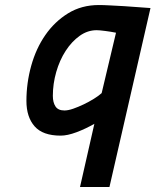

<svg xmlns="http://www.w3.org/2000/svg" viewBox="-20 -529 618 763"><path d="M298 214 355 -37Q320 -17 284 -3.5Q248 10 221 10Q150 10 117.5 -27Q85 -64 85 -128Q85 -199 104 -267.5Q123 -336 160 -389.5Q197 -443 250.5 -476Q304 -509 373 -509Q391 -509 418 -507.5Q445 -506 473.5 -504.5Q502 -503 529.5 -500.5Q557 -498 578 -497L415 214ZM236 -90Q251 -90 271 -97Q291 -104 312 -114Q333 -124 352.5 -136Q372 -148 384 -159L441 -399Q421 -403 398 -406Q375 -409 364 -409Q328 -409 296.5 -386.5Q265 -364 241 -327Q217 -290 203.5 -243Q190 -196 190 -148Q190 -122 200.5 -106Q211 -90 236 -90Z"/></svg>

Font: Panefresco 800wt
Style: Italic
Weight: 800
Foundry: Campivisivi & Chank Co
Version: Version 1.001